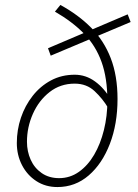

<svg xmlns="http://www.w3.org/2000/svg" viewBox="-20 -744 558 776"><path d="M212 12Q164 12 127 -12Q90 -36 69 -76.5Q48 -117 48 -166Q48 -219 64.5 -268Q81 -317 112 -356.5Q143 -396 186 -419Q229 -442 282 -442Q327 -442 364.5 -414.5Q402 -387 427 -343L417 -308Q395 -345 362.5 -375.5Q330 -406 282 -406Q224 -406 180.5 -372Q137 -338 113 -284Q89 -230 89 -171Q89 -132 104 -98.5Q119 -65 148.5 -44.5Q178 -24 219 -24Q263 -24 299 -49.5Q335 -75 360.5 -118.5Q386 -162 400 -218.5Q414 -275 414 -337Q414 -428 390.5 -493.5Q367 -559 320 -607.5Q273 -656 202 -697L224 -724Q297 -684 348.5 -632Q400 -580 427.5 -509Q455 -438 455 -344Q455 -243 424 -162.5Q393 -82 338.5 -35Q284 12 212 12ZM185 -519 174 -549 496 -686 508 -655Z"/></svg>

Font: Source Sans 3 ExtraLight Light
Style: Italic
Weight: 300
Italic angle: -11°
Version: Version 3.052;hotconv 1.1.0;makeotfexe 2.6.0